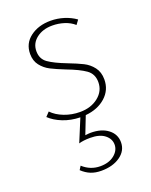

<svg xmlns="http://www.w3.org/2000/svg" viewBox="-126 -481 619 789"><g transform="rotate(-20 183.5 -86.5)"><path d="M295 156Q295 193 262.5 216Q230 239 180 239Q154 239 134 231Q114 223 96 206L106 190Q139 220 182 220Q220 220 243.5 201Q267 182 267 156Q267 131 245 113.5Q223 96 182 96Q152 96 132 102L173 3Q132 2 98 -11.5Q64 -25 42 -46L59 -64Q79 -43 111.5 -30.5Q144 -18 180 -18Q228 -18 260 -43.5Q292 -69 292 -108Q292 -144 265 -163Q238 -182 185 -202Q147 -217 123.5 -229Q100 -241 84 -261.5Q68 -282 68 -312Q68 -358 104 -385Q140 -412 193 -412Q223 -412 251.5 -403Q280 -394 302 -378L288 -359Q270 -375 245 -383Q220 -391 193 -391Q151 -391 123.5 -369.5Q96 -348 96 -314Q96 -280 121.5 -262Q147 -244 199 -224Q238 -209 262 -197Q286 -185 302.5 -163.5Q319 -142 319 -110Q319 -64 285 -33.5Q251 -3 197 2L167 79Q183 77 191 77Q238 77 266.5 99Q295 121 295 156Z"/></g></svg>

Font: Ysabeau Infant Extralight
Style: Regular
Weight: 200
Designer: Christian Thalmann (Catharsis Fonts)
Version: Version 0.003